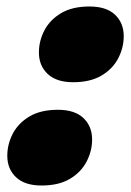

<svg xmlns="http://www.w3.org/2000/svg" viewBox="-20 -557 404 592"><path d="M256 -537Q308 -537 334.8 -511.5Q361.5 -486 361.5 -445.5Q361.5 -410 344.5 -377.2Q327.5 -344.5 293 -324Q258.5 -303.5 205.5 -303.5Q154 -303.5 127 -329Q100 -354.5 100 -395Q100 -431 117 -463.5Q134 -496 168.5 -516.5Q203 -537 256 -537ZM158.5 -218.5Q210.5 -218.5 237.2 -193Q264 -167.5 264 -127Q264 -91.5 247 -58.8Q230 -26 195.5 -5.5Q161 15 108 15Q56.5 15 29.5 -10.5Q2.5 -36 2.5 -76.5Q2.5 -112.5 19.5 -145Q36.5 -177.5 71 -198Q105.5 -218.5 158.5 -218.5Z"/></svg>

Font: Newsreader 6pt ExtraBold
Style: Italic
Weight: 800
Italic angle: -17°
Designer: Hugues Gentile
Foundry: Production Type
Version: Version 1.003; ttfautohint (v1.8.3)